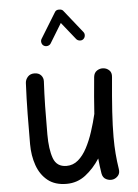

<svg xmlns="http://www.w3.org/2000/svg" viewBox="-60 -896 708 986"><g transform="rotate(-5 294.5 -402.5)"><path d="M522.9 -480.5Q513.2 -376 508.5 -302.7Q503.9 -229.5 503.9 -172.9Q503.9 -126 507.1 -86.7Q510.3 -47.4 516.6 -7.3Q520 13.7 509.3 26.6Q498.5 39.6 482.9 43.5Q464.8 47.4 447.3 38.8Q429.7 30.3 425.8 7.3Q419.4 -32.7 416 -70.3Q383.8 -20.5 341.1 12.5Q298.3 45.4 243.2 45.4Q183.6 45.4 146.2 15.4Q108.9 -14.6 91.3 -64.7Q73.7 -114.7 73.7 -173.8Q73.7 -251 74.7 -329.3Q75.7 -407.7 79.6 -489.3Q80.6 -506.3 93 -520.3Q105.5 -534.2 127 -534.2Q149.4 -534.2 161.4 -520.8Q173.3 -507.3 172.4 -489.3Q168.9 -423.3 167.7 -361.6Q166.5 -299.8 166.5 -215.8Q166.5 -139.2 183.3 -92.8Q200.2 -46.4 251 -46.4Q284.7 -46.4 310.8 -68.6Q336.9 -90.8 356.4 -127.9Q376 -165 390.6 -210Q405.3 -254.9 416 -300.3V-301.3Q418.5 -341.3 422.4 -387.9Q426.3 -434.6 431.6 -489.3Q434.1 -511.2 449.7 -521.2Q465.3 -531.2 482.9 -529.3Q500 -527.8 512.7 -515.6Q525.4 -503.4 522.9 -480.5ZM188 -671.9Q179.2 -677.2 176.8 -688Q174.3 -698.7 179.7 -707.5L260.7 -839.4Q266.6 -849.6 281.7 -849.6Q296.9 -849.6 303.2 -841.3L397 -723.6Q403.3 -715.8 402.1 -704.8Q400.9 -693.8 392.6 -687Q384.8 -680.7 373.8 -682.1Q362.8 -683.6 356.4 -691.4L285.2 -780.3L224.1 -680.2Q218.8 -671.4 207.8 -668.9Q196.8 -666.5 188 -671.9Z"/></g></svg>

Font: Mikhak-DS1-FD Medium
Style: Regular
Weight: 500
Designer: Amin Abedi
Version: Version 3.2